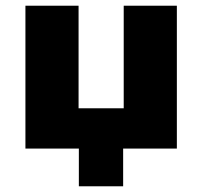

<svg xmlns="http://www.w3.org/2000/svg" viewBox="-20 -520 708 672"><path d="M256 132V0H69V-500H255V-141H413V-500H599V0H411V132Z"/></svg>

Font: Nunito Sans 9pt Black
Style: Regular
Weight: 900
Version: Version 3.101;gftools[0.9.27]